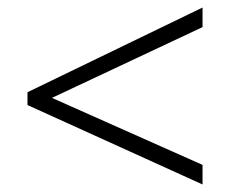

<svg xmlns="http://www.w3.org/2000/svg" viewBox="-20 -617 611 510"><path d="M518 -127 53 -338V-372L518 -597V-545L118 -357L518 -179Z"/></svg>

Font: Noto Sans Light
Style: Regular
Weight: 300
Designer: Monotype Design Team
Foundry: Monotype Imaging Inc.
Version: Version 2.007